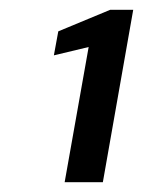

<svg xmlns="http://www.w3.org/2000/svg" viewBox="-20 -724 292 392"><path d="M112 -352 161 -628 90 -611 99 -660 205 -704H252L190 -352Z"/></svg>

Font: DM Sans 17pt Medium
Style: Italic
Weight: 500
Italic angle: -10°
Version: Version 4.004;gftools[0.9.30]